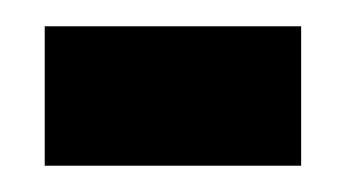

<svg xmlns="http://www.w3.org/2000/svg" viewBox="-20 -339 263 146"><path d="M14 -213V-319H209V-213Z"/></svg>

Font: Bricolage Grotesque 36pt Condensed SemiBold
Style: Regular
Weight: 600
Width: 3
Designer: Mathieu Triay
Foundry: Atelier Triay
Version: Version 1.001;gftools[0.9.33.dev8+g029e19f]